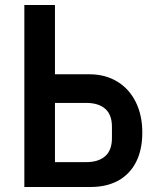

<svg xmlns="http://www.w3.org/2000/svg" viewBox="-20 -745 640 765"><path d="M77 -725H199V-449H337Q399 -449 446.8 -420.2Q494.5 -391.5 520.8 -338.8Q547 -286 547 -217Q547 -148 522 -99.2Q497 -50.5 450.8 -25.2Q404.5 0 342 0H77ZM426 -195V-240Q426 -288 399.2 -311.5Q372.5 -335 323 -335H199V-99H323Q372.5 -99 399.2 -122.8Q426 -146.5 426 -195Z"/></svg>

Font: JuliaMono
Style: Bold
Weight: 700
Monospace: yes
Designer: cormullion
Foundry: corm
Version: Version 0.055; ttfautohint (v1.8.4)